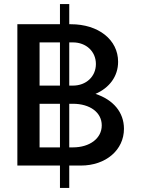

<svg xmlns="http://www.w3.org/2000/svg" viewBox="-20 -820 700 951"><path d="M66 0H277V111H323V0H381C504 0 594 -77 594 -182C594 -264 541 -326 453 -355C522 -385 565 -442 565 -514C565 -623 468 -700 331 -700H323V-800H277V-700H66ZM176 -90V-306H277V-90ZM176 -396V-610H277V-396ZM323 -90V-306H341C426 -306 484 -263 484 -199C484 -135 425 -90 341 -90ZM323 -396V-610H341C407 -610 455 -565 455 -503C455 -441 407 -396 341 -396Z"/></svg>

Font: Uncut Plan8
Style: Regular
Weight: 400
Designer: Kasper Nordkvist
Foundry: UNCUT.wtf
Version: Version 1.002;Glyphs 3.1.2 (3151)